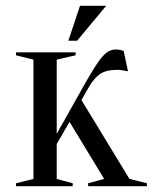

<svg xmlns="http://www.w3.org/2000/svg" viewBox="-20 -640 525 660"><path d="M255 -620H345L245 -500H215ZM219 -221 175 -145V-25L230 -10V0H35V-10L95 -25V-435L35 -450V-460H240V-450L175 -435V-180L265 -340Q288 -381 304 -406.5Q320 -432 332.5 -446Q345 -460 356 -465Q367 -470 380 -470Q385 -470 390 -469Q395 -468 398 -467Q402 -466 405 -465L420 -395Q414 -396 408 -397Q403 -398 396.5 -399Q390 -400 385 -400Q344 -400 323 -385Q302 -370 285 -340L260 -296L425 -25L485 -10V0H283V-10L338 -25Z"/></svg>

Font: Oranienbaum
Style: Regular
Weight: 400
Designer: Oleg Pospelov and Jovanny Lemonad
Foundry: Oleg Pospelov and jovanny Lemonad
Version: Version 1.001; ttfautohint (v0.91) -l 8 -r 50 -G 200 -x 0 -w